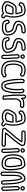

<svg xmlns="http://www.w3.org/2000/svg" viewBox="3243 -4061 1052 7578"><g transform="rotate(90 3769.0 -272.0)"><path d="M583 12V36C583 54.3 598.1 77.1 614 81.3C621.5 84.3 625.2 84.9 629.2 86.1C645.8 90.7 660.4 109.1 654 131C649.4 146.8 630 162.1 608.9 156C570.8 145.1 547.8 129.8 531.7 101.6C526.4 92.3 514.8 87.5 504.1 89.7C489.4 96.7 464.8 107.2 450.7 112.8C428 121.9 396.9 133 365 133H285C275.9 132.2 271.1 131.8 264.3 131.2L248.2 128.4C210.8 122.1 179.9 109.3 157.6 91.5C141.1 78.2 121.8 68.1 111.5 59.2C89.6 39.8 75 16.2 75 -21C75 -53.9 80.8 -86.2 88.9 -107.9C104 -138.3 116.4 -167.9 130.5 -196.2L142.7 -222.5C160.4 -260.5 177.7 -282.2 209.9 -311.6C243.3 -342.2 256.9 -354 311 -354H521C536.1 -354 546 -368.3 546 -379V-382C546 -407.7 539.1 -426.3 534.4 -448.7L529.3 -469.1C529 -470 528.6 -471.3 528.3 -472C518.5 -497.5 513.6 -535.7 500.2 -569.3C493.5 -586.1 483.3 -604.1 466.7 -620.7C463.4 -623.9 459.5 -626 455 -627.3C455 -627.3 442.9 -631.5 436.9 -631.9C430.9 -632.9 428.5 -633 424 -633H359C334.3 -633 310.7 -628.9 293.1 -625.7C269.2 -622 252.7 -613.3 238.3 -606.1L220.3 -596.1C210.8 -591.2 192.4 -581 191.1 -565.1C189.5 -545.5 173.1 -529 154 -529C135.5 -529 118 -546.6 118 -566V-575C118 -602.1 133 -625 148.4 -636.6C159.3 -643.8 177.9 -656.1 187.2 -661.2L201.8 -669.5C213.7 -676.9 225.9 -680.4 246 -687.7C269.1 -697.2 298.5 -700.4 331.5 -705.1C344 -705.8 351.5 -706 361 -706H424C463 -706 493.6 -694.4 511.4 -679.3C528.1 -663.9 551.3 -633.3 560.2 -613.8L567.8 -596.6C570.7 -588.7 573.1 -581.3 576 -571.8L584 -544.1C587.8 -530.6 591.2 -511.2 597.6 -494.1C604.9 -475.2 610.6 -441.9 615.4 -415.7C620.4 -385.8 623.9 -348.6 624 -318.7C623.2 -312.2 623 -309 623 -304V-191C623 -152.9 617.5 -126.8 605.8 -98.4C597.7 -78 593.4 -58.7 589.7 -39.8C588 -33.6 587.1 -25.8 587 -22.4C586.1 -13.8 584 -9.7 584 -2C584 2.6 583 7.4 583 12ZM637 -21C637 -22.2 637.2 -24.3 638 -27.1C643.9 -47.8 645.5 -63 652.2 -79.6C665.9 -113 673 -147.9 673 -191V-304C673 -307.5 674 -312.7 674 -317C674 -352.6 670.3 -390.3 664.6 -424.3C659.8 -450.7 654.7 -485 644.4 -511.9C640.6 -521.9 636.8 -541.2 632 -557.9L624 -586.2C620.1 -598.5 617.7 -607.6 613.8 -616.2L605.8 -634.2C592.4 -663.7 567.3 -696 544.6 -716.7C514.5 -742.7 472.1 -756 424 -756H361C350.1 -756 337.2 -756.4 325.5 -754.7C292.1 -750 260.8 -747.6 228 -734.3C212.2 -728.6 195.6 -724.2 176.2 -712.5L162.8 -704.8C150.5 -698.1 130.7 -684.8 120.1 -677.8C91.4 -658.6 68 -619.4 68 -575V-566C68 -519.4 106.4 -479 154 -479C197.7 -479 230.5 -510.9 239.2 -549.3C240.8 -550.4 242.1 -551.1 243.7 -551.9L261.7 -561.9C272.7 -567.4 289.1 -574.6 301 -576.3C320.6 -579.9 339 -583 359 -583H424C427.9 -583 431.8 -582.5 435.1 -581.3C442 -573.3 446.5 -565 454.2 -549.8C463.6 -525.4 468.4 -489.5 481.1 -455.5L485.6 -437.3C488.3 -425.2 490.7 -414.8 492.7 -404H311C244.7 -404 211.6 -381 176.1 -348.4C141.3 -316.6 117.7 -287.2 97.3 -243.5L85.5 -217.8C71.1 -189 57.1 -156 43.6 -129.2C29.6 -101.1 25 -59.2 25 -21C25 31.9 48.3 70 78.5 96.8C95.8 111.8 115.5 121.8 126.4 130.5C157 155 196.4 170.4 239.8 177.6L256.7 180.6C265 182.1 274.7 183 284 183H365C419 183 460.7 163.5 501.4 146C524.5 175.1 557.4 193.3 595.1 204C647.3 219.2 690.9 183.1 702 145C717.3 92.5 682 48.9 642.8 37.9C639.5 37 637.3 36.5 635 35.7C634.4 34.6 633.7 33.5 633 32V13.7C634.3 3.3 637 -9.8 637 -21ZM525 -281 300 -281C285.9 -281 286.9 -277.7 286.9 -277.7C282.8 -276.3 278.9 -274.6 276 -272.2C272.1 -269 263.7 -263.1 257.3 -256.7C235.2 -234.5 222 -218.9 207.4 -189.8L197.1 -167C185.9 -140.1 169.7 -109 157.8 -81.6C147.7 -63 149.1 -46.2 149 -34.8C148.2 -28.2 148 -25.7 148 -21V-18C148 2.7 172.7 14.7 176.7 17.2C185.9 22.9 194.9 28 200.9 32.3C214.7 44.6 230.6 50.4 245 53.2C250 55 254 55.6 258.9 56L273.8 58.6C279.4 59.6 284.5 60 290 60H365C400.7 60 427.4 44.6 445.3 36.2C459.4 31.4 469 25.7 476.5 20.3L495.9 6.5C504.4 2.3 510.7 -4.8 511.8 -13.9C517 -55.2 525 -92 537.2 -124.5C542.7 -137.2 545.5 -146.8 547.7 -160.4L549.8 -176.9C549.9 -177.9 550 -179.2 550 -180V-256C550 -270.2 537.5 -281 525 -281ZM199 -33C199 -42 200.2 -53.7 201.2 -56.8C201.8 -57.7 202.5 -59 203 -60.1C214.5 -87 230 -116.1 242.9 -147L252.6 -168.2C264.5 -191.8 269.9 -198.5 291.8 -220.4C295.1 -223.2 300.8 -227.9 304.6 -231L500 -231V-181.6L498.3 -167.6C496.9 -159.7 494.8 -152.3 491.2 -144.1C476.1 -110.3 469.3 -71.2 463.8 -32L448.3 -20.9C439.4 -15.5 434.2 -13.7 425.5 -9.7C402.9 0.7 386.6 10 365 10H290C287.5 10 284.6 9.8 282.2 9.4L265.3 6.4C255.8 4.7 239 -0.3 234.7 -4.7C226.3 -13.1 216 -18 202.8 -25.5C202 -26 199.8 -27.3 198.6 -28.1C198.7 -29.3 199 -31.3 199 -33Z M1086 59C1125.7 59 1162.5 51.1 1192.3 39.2C1193.2 38.8 1194.5 38.2 1195.1 37.9C1214.3 27.2 1234.5 14.4 1251.3 0C1257.3 -5.2 1264 -16.7 1264 -27V-60C1264 -61.6 1263.8 -63.7 1263.5 -64.9C1260.5 -80 1260.6 -107.4 1253.7 -127.9L1246.7 -148.9C1232.4 -192 1207.7 -232.1 1168.4 -256.1C1157.2 -263.5 1155.7 -267.1 1147.2 -271.4C1120 -285 1082.8 -297.4 1047.4 -300.8C977.4 -313.3 929.9 -340.7 883.7 -378.4C861.7 -396 843.2 -424.1 845.9 -459.1C846 -459.7 846 -460.5 846 -461C846 -484.1 851.6 -504.3 853.9 -525.4C855.8 -543.4 863.5 -560.5 873 -578.1C884.5 -599.5 898.9 -620.7 915.9 -634C953.6 -661.2 989.2 -681 1037.9 -695C1055.9 -700.1 1075.2 -703.1 1099.5 -708.4C1108.6 -709.6 1115.6 -710 1125 -710C1131.9 -710 1140.9 -709 1150 -709C1167.3 -709 1183.8 -712 1192 -712H1215C1233.9 -712 1252 -693.9 1252 -675C1252 -656.5 1234.4 -639 1215 -639H1192C1175 -639 1157.9 -636.2 1146.1 -636C1136.3 -636.8 1132 -637 1125 -637C1080.5 -637 1044.5 -621 1016.2 -610.4C996.6 -603 976.8 -589.2 960.5 -575.5C934.5 -559 930.4 -527.7 927.6 -522.2C926.3 -519.4 925.3 -515.9 925.1 -513.3C924.1 -502 919 -485.6 919 -471V-456C919 -437.3 943.6 -424.9 950.5 -419.4C973.1 -401.8 1000.3 -385.2 1035 -377.5C1082.9 -368.8 1124.6 -361.3 1158.9 -346.5C1176.5 -336.9 1186.5 -333.4 1196.8 -326.2C1211.9 -313.7 1218 -311 1233.4 -298.4C1276.8 -264.7 1304.3 -213.2 1323 -151C1328.2 -132.7 1331.1 -98 1336.2 -71.7C1336.8 -62.9 1337 -55 1337 -46V-25C1337 -6.1 1329.1 13.4 1320 30.2C1312 45.3 1298.7 55.7 1279.7 71.2C1242.1 98.7 1203.7 117.9 1150.8 126.2L1131.5 128.1C1115.9 129.7 1098.1 131.8 1082.2 132C1073.3 131.2 1067.4 131 1059 131H1009C983.3 131 965.8 124.9 937.2 120.4C866.8 106.7 835.5 73.5 816.1 2.2L806 -31.9C796.5 -65.9 831.2 -89.3 859.4 -73.6C869.2 -68.2 874.1 -61.6 876.9 -52.4L885.8 -17.8C893.4 11.8 906.5 42.4 950.4 47.8C963 50 970.7 53.4 980.5 54.7L993.8 56.6C1000.2 57.8 1003.6 58 1009 58H1059C1069.4 58 1077.8 59 1086 59ZM1081 182C1102 182 1121.6 179.4 1136.5 177.9L1156.5 175.9C1156.8 175.8 1157.4 175.8 1157.8 175.7C1220.8 166 1268 141.8 1309.8 111.2C1328.5 97.4 1350.1 80.2 1364 53.8C1374.5 34.6 1387 7.1 1387 -25V-46C1387 -57.3 1387.6 -69.7 1385.5 -79.9C1380.9 -103.2 1379 -137 1371 -165C1350.6 -232.9 1318.9 -295.3 1264.6 -337.6C1246.9 -351.9 1239.2 -355.9 1228 -365.2C1210.8 -379.5 1194.8 -385.4 1180 -391.9C1137.4 -410.5 1092.6 -417.8 1045 -426.5C1022.5 -431.7 999.6 -444.6 981.5 -458.6C977.1 -462.2 972.6 -465.1 969 -467.7V-469.4C970 -476.9 972.9 -491.2 974.4 -504.3C979.4 -516 984.5 -529.7 987.4 -533.3C988.8 -534.1 990.2 -535.1 991.5 -536.2C1003.7 -546.9 1017.1 -555 1035 -564.1C1064.2 -575.1 1093.3 -587 1125 -587C1130.5 -587 1137.9 -586 1145 -586C1163.6 -586 1181 -589 1192 -589H1215C1261.6 -589 1302 -627.4 1302 -675C1302 -722.2 1262.2 -762 1215 -762H1192C1176.5 -762 1163.3 -759.2 1150.9 -759C1143.2 -759.5 1132.5 -760 1125 -760C1113.3 -760 1102.1 -759.3 1091.5 -757.7C1069.9 -754.7 1049.4 -751.9 1023.4 -742.8C969.7 -727.3 926.1 -703.2 886.1 -674C861 -654.9 842.2 -629.6 828.7 -601.3C819.1 -583.4 808 -561.8 804.3 -532C799.8 -511.4 796.1 -487.8 796 -461.9C792.3 -407.6 821.7 -364 852.3 -339.6C902.5 -298.5 960 -265.4 1039.7 -251.4C1040.1 -251.3 1041.1 -251.2 1041.7 -251.1C1070.2 -248.5 1098.3 -239.4 1121.7 -228.2C1127.1 -223.4 1136.9 -217 1141.1 -214.2C1167.8 -196.4 1186.6 -171.2 1199.3 -133.1L1206 -113.1C1209 -100.1 1210.2 -78.8 1214 -57.6V-34.1C1202.4 -24.8 1187.4 -15.1 1172.3 -6.6C1149.1 2.3 1119 8.9 1087 9C1078.6 8.4 1069.1 8 1059 8H1009C1005.5 8 1003.9 7.6 1001.5 7.2L989.4 5.5C981.9 3.3 969.5 0.3 958.3 -1.6C939.2 -5 944.5 2.2 934 -30.9L925.1 -65.6C918.4 -88.5 903.9 -106.1 883.6 -117.4C818.8 -153.4 735.8 -97.4 758 -18.1L767.9 15.8C790.9 99.8 839.7 152.7 928.8 169.6C952.9 173.4 974.9 181 1009 181H1059C1067.5 181 1074.1 182 1081 182Z M1768 59C1807.7 59 1844.5 51.1 1874.3 39.2C1875.2 38.8 1876.5 38.2 1877.1 37.9C1896.3 27.2 1916.5 14.4 1933.3 0C1939.3 -5.2 1946 -16.7 1946 -27V-60C1946 -61.6 1945.8 -63.7 1945.5 -64.9C1942.5 -80 1942.6 -107.4 1935.7 -127.9L1928.7 -148.9C1914.4 -192 1889.7 -232.1 1850.4 -256.1C1839.2 -263.5 1837.7 -267.1 1829.2 -271.4C1802 -285 1764.8 -297.4 1729.4 -300.8C1659.4 -313.3 1611.9 -340.7 1565.7 -378.4C1543.7 -396 1525.2 -424.1 1527.9 -459.1C1528 -459.7 1528 -460.5 1528 -461C1528 -484.1 1533.6 -504.3 1535.9 -525.4C1537.8 -543.4 1545.5 -560.5 1555 -578.1C1566.5 -599.5 1580.9 -620.7 1597.9 -634C1635.6 -661.2 1671.2 -681 1719.9 -695C1737.9 -700.1 1757.2 -703.1 1781.5 -708.4C1790.6 -709.6 1797.6 -710 1807 -710C1813.9 -710 1822.9 -709 1832 -709C1849.3 -709 1865.8 -712 1874 -712H1897C1915.9 -712 1934 -693.9 1934 -675C1934 -656.5 1916.4 -639 1897 -639H1874C1857 -639 1839.9 -636.2 1828.1 -636C1818.3 -636.8 1814 -637 1807 -637C1762.5 -637 1726.5 -621 1698.2 -610.4C1678.6 -603 1658.8 -589.2 1642.5 -575.5C1616.5 -559 1612.4 -527.7 1609.6 -522.2C1608.3 -519.4 1607.3 -515.9 1607.1 -513.3C1606.1 -502 1601 -485.6 1601 -471V-456C1601 -437.3 1625.6 -424.9 1632.5 -419.4C1655.1 -401.8 1682.3 -385.2 1717 -377.5C1764.9 -368.8 1806.6 -361.3 1840.9 -346.5C1858.5 -336.9 1868.5 -333.4 1878.8 -326.2C1893.9 -313.7 1900 -311 1915.4 -298.4C1958.8 -264.7 1986.3 -213.2 2005 -151C2010.2 -132.7 2013.1 -98 2018.2 -71.7C2018.8 -62.9 2019 -55 2019 -46V-25C2019 -6.1 2011.1 13.4 2002 30.2C1994 45.3 1980.7 55.7 1961.7 71.2C1924.1 98.7 1885.7 117.9 1832.8 126.2L1813.5 128.1C1797.9 129.7 1780.1 131.8 1764.2 132C1755.3 131.2 1749.4 131 1741 131H1691C1665.3 131 1647.8 124.9 1619.2 120.4C1548.8 106.7 1517.5 73.5 1498.1 2.2L1488 -31.9C1478.5 -65.9 1513.2 -89.3 1541.4 -73.6C1551.2 -68.2 1556.1 -61.6 1558.9 -52.4L1567.8 -17.8C1575.4 11.8 1588.5 42.4 1632.4 47.8C1645 50 1652.7 53.4 1662.5 54.7L1675.8 56.6C1682.2 57.8 1685.6 58 1691 58H1741C1751.4 58 1759.8 59 1768 59ZM1763 182C1784 182 1803.6 179.4 1818.5 177.9L1838.5 175.9C1838.8 175.8 1839.4 175.8 1839.8 175.7C1902.8 166 1950 141.8 1991.8 111.2C2010.5 97.4 2032.1 80.2 2046 53.8C2056.5 34.6 2069 7.1 2069 -25V-46C2069 -57.3 2069.6 -69.7 2067.5 -79.9C2062.9 -103.2 2061 -137 2053 -165C2032.6 -232.9 2000.9 -295.3 1946.6 -337.6C1928.9 -351.9 1921.2 -355.9 1910 -365.2C1892.8 -379.5 1876.8 -385.4 1862 -391.9C1819.4 -410.5 1774.6 -417.8 1727 -426.5C1704.5 -431.7 1681.6 -444.6 1663.5 -458.6C1659.1 -462.2 1654.6 -465.1 1651 -467.7V-469.4C1652 -476.9 1654.9 -491.2 1656.4 -504.3C1661.4 -516 1666.5 -529.7 1669.4 -533.3C1670.8 -534.1 1672.2 -535.1 1673.5 -536.2C1685.7 -546.9 1699.1 -555 1717 -564.1C1746.2 -575.1 1775.3 -587 1807 -587C1812.5 -587 1819.9 -586 1827 -586C1845.6 -586 1863 -589 1874 -589H1897C1943.6 -589 1984 -627.4 1984 -675C1984 -722.2 1944.2 -762 1897 -762H1874C1858.5 -762 1845.3 -759.2 1832.9 -759C1825.2 -759.5 1814.5 -760 1807 -760C1795.3 -760 1784.1 -759.3 1773.5 -757.7C1751.9 -754.7 1731.4 -751.9 1705.4 -742.8C1651.7 -727.3 1608.1 -703.2 1568.1 -674C1543 -654.9 1524.2 -629.6 1510.7 -601.3C1501.1 -583.4 1490 -561.8 1486.3 -532C1481.8 -511.4 1478.1 -487.8 1478 -461.9C1474.3 -407.6 1503.7 -364 1534.3 -339.6C1584.5 -298.5 1642 -265.4 1721.7 -251.4C1722.1 -251.3 1723.1 -251.2 1723.7 -251.1C1752.2 -248.5 1780.3 -239.4 1803.7 -228.2C1809.1 -223.4 1818.9 -217 1823.1 -214.2C1849.8 -196.4 1868.6 -171.2 1881.3 -133.1L1888 -113.1C1891 -100.1 1892.2 -78.8 1896 -57.6V-34.1C1884.4 -24.8 1869.4 -15.1 1854.3 -6.6C1831.1 2.3 1801 8.9 1769 9C1760.6 8.4 1751.1 8 1741 8H1691C1687.5 8 1685.9 7.6 1683.5 7.2L1671.4 5.5C1663.9 3.3 1651.5 0.3 1640.3 -1.6C1621.2 -5 1626.5 2.2 1616 -30.9L1607.1 -65.6C1600.4 -88.5 1585.9 -106.1 1565.6 -117.4C1500.8 -153.4 1417.8 -97.4 1440 -18.1L1449.9 15.8C1472.9 99.8 1521.7 152.7 1610.8 169.6C1634.9 173.4 1656.9 181 1691 181H1741C1749.5 181 1756.1 182 1763 182Z M2262 -4V120C2262 139.4 2244.5 157 2226 157C2207.1 157 2189 138.9 2189 120V-16C2189 -24.7 2187 -33.3 2187 -42V-56C2187 -65.1 2185 -73.4 2185 -84V-132C2185 -177.2 2178.7 -211.4 2177 -250.5C2176.9 -295.3 2169 -331.9 2169 -370V-440C2169 -459.2 2185.8 -476 2205.5 -476C2225.2 -476 2242 -459.2 2242 -440V-370C2242 -328.8 2248.6 -289.7 2250 -253.9C2252.2 -207.4 2258 -174.4 2258 -132V-84C2258 -68.5 2260 -52.5 2260 -42C2260 -24.1 2262 -13.6 2262 -4ZM2119 -440V-370C2119 -324.9 2127 -287.9 2127 -249.5C2128.9 -204 2135 -172.4 2135 -132V-84C2135 -73.5 2135.6 -64.1 2137 -54.2V-42C2137 -32.6 2137.6 -24.1 2139 -14.1V120C2139 167.2 2178.8 207 2226 207C2273.6 207 2312 166.6 2312 120V-3.1C2313 -18.7 2310 -34.1 2310 -42C2310 -57.2 2308 -73.1 2308 -84V-132C2308 -179.1 2302 -213.7 2300 -256.1C2298.4 -295.8 2292 -334.5 2292 -370V-440C2292 -487.4 2252.7 -526 2205.5 -526C2158.3 -526 2119 -487.4 2119 -440ZM2175 -643C2175 -663.2 2191 -679 2211.5 -679C2232.1 -679 2251 -660.4 2251 -640C2251 -619.8 2235 -604 2214.5 -604C2192.8 -604 2175 -621.8 2175 -643ZM2125 -643C2125 -593.8 2165.4 -554 2214.5 -554C2262 -554 2301 -591.8 2301 -640C2301 -689.2 2259.5 -729 2211.5 -729C2164 -729 2125 -691.2 2125 -643Z M2956.6 115.7C2930.4 129 2901.6 144.8 2879.4 150.9C2870.8 153.2 2862.2 156 2849 156H2746C2734 156 2725.4 155.2 2717.1 154.2L2700.8 152.2C2645.3 146.6 2610.7 140.4 2572.9 115.2L2560.6 107C2516.1 79.2 2485.8 55.2 2465.1 12.4C2455.3 -14.1 2444.8 -34.2 2439.3 -58.7C2424.7 -117.1 2417.5 -173.7 2413 -244.5C2410.3 -288.6 2412 -302.5 2414.9 -346.4C2418.2 -397.8 2428.2 -432.7 2441.9 -477.7C2454.2 -518 2472.8 -567.1 2490.8 -594.1L2504.7 -615C2520.3 -637.6 2535.3 -648.8 2563.9 -665.6C2592 -682.7 2611.4 -690.6 2646 -700C2662.1 -704.9 2676.7 -708 2694 -708H2768C2777.4 -708 2784.6 -708.5 2794 -707.2L2813.3 -705.2C2882.9 -691.4 2926.9 -683.6 2948.7 -647.9L2953.6 -640C2971.5 -608.9 2944 -578.1 2913.8 -585.3C2901.8 -588.2 2896.1 -593.1 2888.4 -605.9C2879.9 -620.1 2848.3 -624.6 2838.9 -627.7C2836.4 -628.6 2833.2 -629 2831 -629C2824.5 -629 2813.2 -631.9 2803.6 -632.9L2786 -634.7C2780.6 -635.7 2774.5 -635.4 2771.5 -635H2694C2674.6 -635 2657.9 -627.4 2651 -625.3C2619 -618.4 2592.3 -598 2575 -585C2563.3 -576.2 2556.3 -562.9 2550.3 -552.4L2542.3 -538.4C2541.6 -537.2 2540.9 -535.5 2540.5 -534.5C2534.6 -518.4 2518.2 -478.8 2511 -456.1C2498 -409.2 2485 -353.7 2485 -293C2485 -249.1 2487.9 -194.4 2494.4 -155.7C2499.8 -125.7 2503.9 -104.1 2509.5 -76.1C2514.5 -50.9 2525.9 -32 2531.7 -17C2535.3 -7.5 2542.7 5.8 2557.6 16.5C2561.5 19.4 2570.8 28.9 2581.7 34.8C2595.5 43.4 2606.2 49 2615.8 55.8C2640.4 74.5 2670.8 75.5 2692.2 77.8L2710.2 79.8C2716.6 80.5 2724.6 83 2732 83H2851C2856 83 2861.6 81 2864.9 78.8C2869.1 76 2881.9 72.5 2896.2 65.4C2927.4 49.7 2947.8 34.8 2969.8 45.9C2985.3 53.6 2996.7 73.6 2986.1 94.8C2980.6 106 2973.4 110.8 2956.6 115.7ZM2991.3 -674.1C2954.2 -734.8 2883.9 -742.1 2821.9 -754.5C2821.3 -754.6 2820.3 -754.8 2819.5 -754.9L2800 -756.8C2790.2 -758.2 2778.9 -758.7 2767.2 -758H2694C2670.6 -758 2651.3 -753.9 2632 -748C2596.9 -738.4 2568.7 -727.1 2538.1 -708.4C2508.5 -691 2484.5 -673.6 2463.3 -643L2449.2 -621.9C2425.6 -586.4 2407.1 -534.9 2394.1 -492.3C2380.4 -447.2 2368.6 -406.2 2365.1 -349.6C2362.2 -307.3 2360.2 -287.8 2363.1 -241.4C2369.6 -139.7 2385.2 -39.9 2419.4 32.6C2445.7 88.7 2486.6 119.7 2533.4 149L2545.1 156.8C2562.2 168.1 2581.3 181.5 2610.4 187.4C2636.9 194.8 2664.7 198.8 2695.2 201.8L2709.9 203.7C2719.4 205.6 2732.8 206.7 2746.7 206H2849C2864.9 206 2879.9 203.8 2893.7 198.8C2922.9 190.6 2952.9 173.5 2975.2 162.4C2996.9 155.7 3018.7 141.5 3030.9 117.2C3055.9 67 3027.6 18.8 2992.2 1.1C2939.6 -25.1 2893.1 11 2873.8 20.6C2868.2 23.5 2857.3 26.3 2844.3 33H2734.4C2728.4 31.9 2721.7 30.8 2715.8 30.2L2697.8 28.2C2675.9 25.7 2651 20 2646.6 16.5C2632.4 5.1 2619.3 -0.7 2607.3 -8.2C2602.3 -11.3 2599.6 -14.6 2587 -24C2584 -26.3 2583.9 -26.1 2577.6 -37C2570.2 -55.5 2562.9 -68.9 2558.4 -86.5C2553.1 -112.8 2548.9 -135.5 2543.6 -164.3C2538.2 -197.2 2535.1 -250.6 2535 -292.3C2535.6 -303.2 2536.7 -319.4 2537.9 -336C2541.4 -377.3 2548.5 -404.2 2559 -441.9C2564.2 -458.3 2579.9 -496.9 2586.8 -515.4L2593.4 -527.1C2599.4 -536.5 2602.6 -541.8 2606.6 -546.2C2622.8 -558.3 2645.9 -573.3 2661.9 -576.5C2674.6 -579 2688.3 -585 2694 -585H2774C2774.9 -585 2776.7 -585.1 2778 -585.3C2778.5 -585.3 2778.9 -585.2 2779.4 -585.1L2797.2 -583.3C2805.8 -581.6 2813.9 -579.8 2826.9 -579.1C2835.3 -576.7 2844.1 -574.8 2850.3 -572.8C2862.1 -556.2 2878.8 -542.3 2902.2 -536.7C2951.8 -524.8 2996.6 -557 3007 -600.8C3013 -625.9 3005 -652.2 2991.3 -674.1Z M3154.6 -662.4C3181.1 -684.8 3216.4 -660.1 3214.1 -631.1L3213.1 -620.7C3212.2 -613 3212 -610.2 3212 -605V-496C3212 -432.8 3217.1 -400.5 3221.1 -335.2C3228.9 -243.2 3241.2 -173.8 3256.5 -94.1C3265.3 -51.9 3271.6 -20.8 3286.7 17.1C3292.6 32.5 3298.9 47.7 3305.6 61.2C3308.9 67.7 3315.3 72.6 3321.9 74.3C3331.5 76.6 3344.6 81 3355 81H3401C3433.8 81 3449.7 56.9 3457.4 42.9C3468.4 26.4 3475.4 14.4 3483 -10C3490.6 -37.7 3499.4 -75.8 3505.8 -96.3C3515.4 -125 3521.5 -166.7 3527.3 -189.9C3527.4 -190.6 3527.6 -191.7 3527.7 -192.2L3531.7 -218C3536.2 -245.2 3539 -276.3 3539 -302V-547C3539 -553.3 3537.6 -558.6 3536.8 -565.1L3534.8 -581.1C3534.3 -584.8 3532.3 -592.4 3532.1 -593.9C3530.4 -609.4 3528.3 -610.9 3526.8 -614.9C3517.7 -648.9 3550.6 -671.9 3579.4 -656.8C3596.8 -647.8 3599.6 -629.8 3606.4 -591.7L3609.2 -575.4C3610.7 -561.9 3612 -550 3612 -536V-323C3612 -282.8 3610 -240.3 3604.4 -206.5C3599.8 -183.2 3597.3 -166.5 3592.9 -148.7C3586.2 -126.4 3579.6 -88.5 3575.2 -72.8C3559.8 -29.6 3551.7 25.4 3537.2 51.8C3512 96.6 3488.2 131.6 3448.5 145.2C3431.8 150.1 3417.6 154 3401 154H3363C3266.1 154 3246.7 110.5 3218.2 43.7C3214.4 33.4 3211 23 3208.1 13.4L3202.3 -10.1C3195.8 -35.7 3190.1 -49.5 3184.7 -80.2C3179.6 -111.5 3169.6 -155.3 3165.8 -183.5C3159.7 -226 3152 -278.5 3148.9 -329.8C3143.3 -399 3139 -430.6 3139 -496V-605C3139 -610.7 3139.3 -618.6 3139.9 -627L3140.9 -637.4C3142.3 -648.3 3146.2 -655.2 3154.6 -662.4ZM3122.4 -700.6C3104.8 -685.7 3093.9 -666 3091.1 -642.6L3090.1 -631C3089.3 -620.7 3089 -612.7 3089 -605V-496C3089 -428.5 3093.6 -392.9 3099.1 -326.2C3102.2 -273.4 3110.3 -218.4 3116.2 -176.5C3120.6 -144.7 3130.6 -101.5 3135.3 -71.8C3141.2 -39.2 3146.2 -22.3 3153.9 2.7L3159.9 26.6C3163.7 39.6 3167.3 50.2 3171.6 61.8C3182.2 89.9 3190.5 115.9 3214.7 143.9C3246.7 184.7 3300.6 204 3363 204H3401C3426.2 204 3446.5 198 3463.5 192.8C3525.6 172.2 3555.7 120.9 3580.8 76.2C3603.2 35.6 3609.8 -21.5 3622.5 -56.5C3629.8 -76.5 3635.9 -118.4 3640.9 -134.6C3647.7 -156.6 3649.2 -175.6 3653.6 -197.5C3660.3 -237.6 3662 -280.7 3662 -323V-536C3662 -553.9 3661.1 -569.5 3658.6 -583.3L3655.8 -599.6C3651.7 -635.4 3643.7 -679.7 3602.6 -701.2C3555 -726 3505.2 -703.9 3485.1 -665C3475.3 -646.1 3472.3 -623 3479 -600C3482 -589.6 3482.5 -585.2 3485.4 -573.4L3487.2 -558.9C3487.8 -554.1 3488.3 -549.9 3489 -545.2V-303C3486.8 -275.9 3486 -248.2 3482.3 -226L3478.5 -200.9C3472 -174.2 3465.6 -134 3458.2 -111.7C3450.5 -87 3442.2 -50.7 3435 -24C3428.7 -4.1 3426.3 -0.5 3415.2 16.1C3406.2 29.6 3408.3 31 3401 31H3357C3354.4 30.5 3351.4 29.9 3345.5 28.5C3342.2 21.2 3337.4 9.7 3333.3 -1.1C3319.8 -34.9 3314.3 -61.9 3305.5 -103.9C3290.5 -182 3278.4 -250.8 3270.9 -338.8C3267 -405.2 3262 -436.3 3262 -496V-605C3262 -607 3262.2 -609.7 3262.9 -615.3L3263.9 -626.9C3265.8 -650.1 3258.5 -672 3243.8 -689.9C3214.5 -725.4 3160.4 -732.7 3122.4 -700.6Z M4062 -657H4157C4177.5 -657 4194 -640.5 4194 -620.5C4194 -600.5 4177.5 -584 4157 -584H4049C4047.7 -584 4045.9 -583.8 4044.9 -583.7L4033.5 -581.8C4017.5 -579.9 3998.9 -579.9 3979.8 -570.4C3965.1 -563 3956.8 -554.2 3947.1 -547.8C3944.6 -546.1 3942 -543.5 3940.5 -541.3C3931.5 -528.5 3921.8 -520.1 3909.9 -498.7C3898 -474.9 3891.2 -464.6 3878.2 -440.3C3874.3 -433.9 3871 -430.1 3870.1 -422.3C3868.2 -415.3 3861 -401.3 3861 -384V-80C3861 -62 3861.4 -43.1 3862 -26.5C3862.2 10.3 3870 33.8 3870 59V100.6C3860.2 100.9 3848.3 101 3833 101C3818.2 101 3804.9 100.8 3796.9 100.6C3796.2 61.8 3792 28.9 3790 -6.4C3789.7 -11.4 3789.1 -13.7 3788.5 -16.3C3781.4 -76.6 3776.2 -135.4 3768.9 -196.4C3764.7 -251.7 3762 -312.5 3762 -372V-692C3762 -711.2 3778.8 -728 3798.5 -728C3818.2 -728 3835 -711.2 3835 -692V-596C3835 -596 3866.4 -552.9 3882.4 -584.8C3884.5 -589.1 3894.5 -599 3907.3 -609.2L3930.2 -626.4C3948.7 -638 3966.5 -645.7 3988.3 -649.2C3995.9 -650.1 4000.8 -651 4007.3 -652.3L4022.1 -654.2C4028.4 -655 4034.7 -656 4041 -656C4047.8 -656 4054.4 -657 4062 -657ZM3712 -692V-372C3712 -310.5 3714.7 -248.5 3719.1 -191.6C3726.7 -128.5 3731.8 -69.6 3739.2 -8C3743.9 31.4 3747 72.8 3747 109V123C3747 169.4 3815.9 151 3833 151C3850.7 151 3920 169.4 3920 123V59C3920 24.1 3912 0.1 3912 -27.5C3911.3 -45.6 3911 -62 3911 -80V-383.7C3911.5 -387 3915.9 -399.5 3918.7 -410.7C3933.5 -435.3 3940.5 -448.2 3954.1 -475.3C3960.7 -486.9 3967.4 -493.5 3978.8 -508.9C3989.6 -516.6 3998.3 -523.7 4002.2 -525.6C4007.6 -528.3 4023.5 -529.4 4041.1 -532.3L4051.1 -534H4157C4204.8 -534 4244 -572.5 4244 -620.5C4244 -668.5 4204.8 -707 4157 -707H4062C4054.1 -707 4048.8 -706.8 4039.8 -706C4031.5 -705.9 4024.4 -705.3 4015.2 -703.7L3999.9 -701.8C3993.5 -701 3988.8 -699.6 3981.7 -698.8C3949.8 -693.9 3921.3 -682.3 3901 -667L3885 -655V-692C3885 -739.4 3845.7 -778 3798.5 -778C3751.3 -778 3712 -739.4 3712 -692Z M4851 12V36C4851 54.3 4866.1 77.1 4882 81.3C4889.5 84.3 4893.2 84.9 4897.2 86.1C4913.8 90.7 4928.4 109.1 4922 131C4917.4 146.8 4898 162.1 4876.9 156C4838.8 145.1 4815.8 129.8 4799.7 101.6C4794.4 92.3 4782.8 87.5 4772.1 89.7C4757.4 96.7 4732.8 107.2 4718.7 112.8C4696 121.9 4664.9 133 4633 133H4553C4543.9 132.2 4539.1 131.8 4532.3 131.2L4516.2 128.4C4478.8 122.1 4447.9 109.3 4425.6 91.5C4409.1 78.2 4389.8 68.1 4379.5 59.2C4357.6 39.8 4343 16.2 4343 -21C4343 -53.9 4348.8 -86.2 4356.9 -107.9C4372 -138.3 4384.4 -167.9 4398.5 -196.2L4410.7 -222.5C4428.4 -260.5 4445.7 -282.2 4477.9 -311.6C4511.3 -342.2 4524.9 -354 4579 -354H4789C4804.1 -354 4814 -368.3 4814 -379V-382C4814 -407.7 4807.1 -426.3 4802.4 -448.7L4797.3 -469.1C4797 -470 4796.6 -471.3 4796.3 -472C4786.5 -497.5 4781.6 -535.7 4768.2 -569.3C4761.5 -586.1 4751.3 -604.1 4734.7 -620.7C4731.4 -623.9 4727.5 -626 4723 -627.3C4723 -627.3 4710.9 -631.5 4704.9 -631.9C4698.9 -632.9 4696.5 -633 4692 -633H4627C4602.3 -633 4578.7 -628.9 4561.1 -625.7C4537.2 -622 4520.7 -613.3 4506.3 -606.1L4488.3 -596.1C4478.8 -591.2 4460.4 -581 4459.1 -565.1C4457.5 -545.5 4441.1 -529 4422 -529C4403.5 -529 4386 -546.6 4386 -566V-575C4386 -602.1 4401 -625 4416.4 -636.6C4427.3 -643.8 4445.9 -656.1 4455.2 -661.2L4469.8 -669.5C4481.7 -676.9 4493.9 -680.4 4514 -687.7C4537.1 -697.2 4566.5 -700.4 4599.5 -705.1C4612 -705.8 4619.5 -706 4629 -706H4692C4731 -706 4761.6 -694.4 4779.4 -679.3C4796.1 -663.9 4819.3 -633.3 4828.2 -613.8L4835.8 -596.6C4838.7 -588.7 4841.1 -581.3 4844 -571.8L4852 -544.1C4855.8 -530.6 4859.2 -511.2 4865.6 -494.1C4872.9 -475.2 4878.6 -441.9 4883.4 -415.7C4888.4 -385.8 4891.9 -348.6 4892 -318.7C4891.2 -312.2 4891 -309 4891 -304V-191C4891 -152.9 4885.5 -126.8 4873.8 -98.4C4865.7 -78 4861.4 -58.7 4857.7 -39.8C4856 -33.6 4855.1 -25.8 4855 -22.4C4854.1 -13.8 4852 -9.7 4852 -2C4852 2.6 4851 7.4 4851 12ZM4905 -21C4905 -22.2 4905.2 -24.3 4906 -27.1C4911.9 -47.8 4913.5 -63 4920.2 -79.6C4933.9 -113 4941 -147.9 4941 -191V-304C4941 -307.5 4942 -312.7 4942 -317C4942 -352.6 4938.3 -390.3 4932.6 -424.3C4927.8 -450.7 4922.7 -485 4912.4 -511.9C4908.6 -521.9 4904.8 -541.2 4900 -557.9L4892 -586.2C4888.1 -598.5 4885.7 -607.6 4881.8 -616.2L4873.8 -634.2C4860.4 -663.7 4835.3 -696 4812.6 -716.7C4782.5 -742.7 4740.1 -756 4692 -756H4629C4618.1 -756 4605.2 -756.4 4593.5 -754.7C4560.1 -750 4528.8 -747.6 4496 -734.3C4480.2 -728.6 4463.6 -724.2 4444.2 -712.5L4430.8 -704.8C4418.5 -698.1 4398.7 -684.8 4388.1 -677.8C4359.4 -658.6 4336 -619.4 4336 -575V-566C4336 -519.4 4374.4 -479 4422 -479C4465.7 -479 4498.5 -510.9 4507.2 -549.3C4508.8 -550.4 4510.1 -551.1 4511.7 -551.9L4529.7 -561.9C4540.7 -567.4 4557.1 -574.6 4569 -576.3C4588.6 -579.9 4607 -583 4627 -583H4692C4695.9 -583 4699.8 -582.5 4703.1 -581.3C4710 -573.3 4714.5 -565 4722.2 -549.8C4731.6 -525.4 4736.4 -489.5 4749.1 -455.5L4753.6 -437.3C4756.3 -425.2 4758.7 -414.8 4760.7 -404H4579C4512.7 -404 4479.6 -381 4444.1 -348.4C4409.3 -316.6 4385.7 -287.2 4365.3 -243.5L4353.5 -217.8C4339.1 -189 4325.1 -156 4311.6 -129.2C4297.6 -101.1 4293 -59.2 4293 -21C4293 31.9 4316.3 70 4346.5 96.8C4363.8 111.8 4383.5 121.8 4394.4 130.5C4425 155 4464.4 170.4 4507.8 177.6L4524.7 180.6C4533 182.1 4542.7 183 4552 183H4633C4687 183 4728.7 163.5 4769.4 146C4792.5 175.1 4825.4 193.3 4863.1 204C4915.3 219.2 4958.9 183.1 4970 145C4985.3 92.5 4950 48.9 4910.8 37.9C4907.5 37 4905.3 36.5 4903 35.7C4902.4 34.6 4901.7 33.5 4901 32V13.7C4902.3 3.3 4905 -9.8 4905 -21ZM4793 -281 4568 -281C4553.9 -281 4554.9 -277.7 4554.9 -277.7C4550.8 -276.3 4546.9 -274.6 4544 -272.2C4540.1 -269 4531.7 -263.1 4525.3 -256.7C4503.2 -234.5 4490 -218.9 4475.4 -189.8L4465.1 -167C4453.9 -140.1 4437.7 -109 4425.8 -81.6C4415.7 -63 4417.1 -46.2 4417 -34.8C4416.2 -28.2 4416 -25.7 4416 -21V-18C4416 2.7 4440.7 14.7 4444.7 17.2C4453.9 22.9 4462.9 28 4468.9 32.3C4482.7 44.6 4498.6 50.4 4513 53.2C4518 55 4522 55.6 4526.9 56L4541.8 58.6C4547.4 59.6 4552.5 60 4558 60H4633C4668.7 60 4695.4 44.6 4713.3 36.2C4727.4 31.4 4737 25.7 4744.5 20.3L4763.9 6.5C4772.4 2.3 4778.7 -4.8 4779.8 -13.9C4785 -55.2 4793 -92 4805.2 -124.5C4810.7 -137.2 4813.5 -146.8 4815.7 -160.4L4817.8 -176.9C4817.9 -177.9 4818 -179.2 4818 -180V-256C4818 -270.2 4805.5 -281 4793 -281ZM4467 -33C4467 -42 4468.2 -53.7 4469.2 -56.8C4469.8 -57.7 4470.5 -59 4471 -60.1C4482.5 -87 4498 -116.1 4510.9 -147L4520.6 -168.2C4532.5 -191.8 4537.9 -198.5 4559.8 -220.4C4563.1 -223.2 4568.8 -227.9 4572.6 -231L4768 -231V-181.6L4766.3 -167.6C4764.9 -159.7 4762.8 -152.3 4759.2 -144.1C4744.1 -110.3 4737.3 -71.2 4731.8 -32L4716.3 -20.9C4707.4 -15.5 4702.2 -13.7 4693.5 -9.7C4670.9 0.7 4654.6 10 4633 10H4558C4555.5 10 4552.6 9.8 4550.2 9.4L4533.3 6.4C4523.8 4.7 4507 -0.3 4502.7 -4.7C4494.3 -13.1 4484 -18 4470.8 -25.5C4470 -26 4467.8 -27.3 4466.6 -28.1C4466.7 -29.3 4467 -31.3 4467 -33Z M5504 70H5689C5707.5 70 5725 87.6 5725 107C5725 126.1 5708.1 143 5689 143H5533C5499.8 143 5467.7 141.8 5439.1 138.2C5428.9 136.9 5417.9 137 5407 137H5329.5C5273.1 134.5 5210.5 131.8 5157.9 128.1C5150.1 127.4 5142.1 127.1 5135 127C5127.1 126.4 5119.3 126.1 5112.2 126C5105.3 125.1 5095.1 119.9 5081.8 102.7C5061.2 76.1 5079.1 56 5105.8 25.5C5110.6 20 5115.8 14.6 5120.7 9.7L5139.1 -8.8C5154.9 -22.8 5164.9 -37.7 5173.6 -47.3C5185.4 -60.5 5193.2 -76.8 5201.7 -87.6C5217.4 -107.6 5235.3 -138.1 5248.5 -153.1C5258.8 -164.2 5267.8 -173.8 5275.1 -181.7C5283.4 -188.6 5290.6 -196.7 5295.7 -203.5C5312.2 -223.1 5331.3 -247.8 5346.6 -265.2C5382.9 -304.1 5420.2 -343.1 5452.1 -388.1C5483.5 -428.5 5524.2 -481.4 5552.6 -523.9C5567.9 -545.6 5583.4 -567.8 5597.4 -591.1C5597.4 -591.1 5619.8 -622 5580.1 -628.7C5576.2 -629.3 5571.3 -629.8 5568.1 -629.9C5553.2 -633.1 5542.9 -633.5 5534.2 -635.5C5527.8 -636.7 5522.5 -637 5516 -637H5244C5239.6 -637 5234.3 -636.6 5227.7 -635.9L5216 -634.9C5185.7 -632.5 5164.5 -669.5 5185.6 -694.4C5192.8 -702.9 5200.7 -706.8 5210.6 -708.1L5221.9 -709.1C5231.1 -709.7 5239 -710 5244 -710H5516C5551 -710 5579.1 -702.3 5614.7 -696.4C5623.7 -694.7 5629.9 -692 5638 -692H5646C5682.9 -692 5705.1 -657.5 5693.2 -619.5C5687.1 -600.2 5674.4 -580 5661.1 -555.1C5647.4 -531.6 5628 -505.7 5612.3 -481C5572.8 -426.4 5524.7 -362.2 5484.2 -309.3C5467.6 -287.9 5445.2 -262.5 5426 -243.3L5401.3 -216.6C5392.5 -206.4 5384.6 -196.8 5376.6 -186.8L5351.8 -157C5351.5 -156.7 5351.2 -156.2 5351 -156C5333.3 -132.4 5304.6 -111.8 5282 -76.6C5258.3 -40.2 5238.3 -16.2 5212.5 20.7C5212.5 20.7 5184.2 60 5233 60H5238.6C5285.5 61.6 5323.9 64 5371 64H5407C5438.4 64 5470.5 70 5504 70ZM5533.9 -584.7C5526.5 -573.6 5519.1 -563 5511.4 -552.1C5483.7 -510.6 5443.3 -458.3 5412.3 -418.3C5412.1 -418.1 5411.8 -417.7 5411.6 -417.4C5381.9 -375.3 5346.2 -338.1 5309.5 -298.8C5291.5 -278.2 5272.6 -253.7 5256.9 -235.1C5251 -228.1 5245.4 -223.2 5239.7 -217C5230.9 -207.5 5222 -198.1 5211.5 -186.9C5192.9 -165.9 5175.7 -137.6 5161.9 -117.9C5151.7 -104.8 5143.7 -90.9 5135.6 -79.9C5123.9 -66.5 5113.6 -53.9 5104.3 -44.7L5085.3 -25.7C5079.6 -19.9 5074 -14 5068.3 -7.5C5048 15.7 4994.1 71.1 5042.2 133.3C5060 156.2 5083.1 176 5111 176C5118.2 176 5126.1 177 5134 177C5139.9 177 5146.3 177.3 5154.1 177.9C5208.7 181.8 5271.3 184.5 5328.5 187H5407C5416.3 187 5424.6 187.3 5433.6 187.9C5463.7 191.6 5499 193 5533 193H5689C5736 193 5775 154 5775 107C5775 60.4 5736.6 20 5689 20H5504.8C5475.5 18 5441.3 14 5407 14H5371C5339.9 14 5312.7 12.9 5282.2 11.7C5283.4 10 5285.7 6.5 5288.2 2.3C5298.9 -13.8 5309.8 -27.5 5324 -49.4C5340.5 -75 5366.1 -93.2 5390.6 -125.5L5415.4 -155.2C5423.6 -165.4 5430.2 -173.5 5438.7 -183.4L5462 -208.7C5481.5 -228.2 5505.7 -255.4 5523.8 -278.7C5564.9 -332.5 5613.4 -397.2 5653.3 -452.4C5670.1 -475.7 5688.4 -502.5 5704.9 -530.9C5716.2 -552.3 5732.4 -573.6 5741 -605.1C5760.9 -670.2 5721 -742 5646 -742H5641C5635.9 -743.2 5630.1 -744.4 5623.3 -745.6C5590.5 -751.1 5558.6 -760 5516 -760H5244C5237 -760 5229 -759.7 5218.1 -758.9L5205.5 -757.9C5181.9 -755.1 5162.3 -744.2 5147.4 -726.6C5095.4 -665.2 5149.3 -579.4 5220 -585.1L5232.3 -586.1C5239 -586.8 5243.1 -587 5244 -587H5516C5526.4 -587 5524.9 -586.1 5533.9 -584.7Z M5968 -4V120C5968 139.4 5950.5 157 5932 157C5913.1 157 5895 138.9 5895 120V-16C5895 -24.7 5893 -33.3 5893 -42V-56C5893 -65.1 5891 -73.4 5891 -84V-132C5891 -177.2 5884.7 -211.4 5883 -250.5C5882.9 -295.3 5875 -331.9 5875 -370V-440C5875 -459.2 5891.8 -476 5911.5 -476C5931.2 -476 5948 -459.2 5948 -440V-370C5948 -328.8 5954.6 -289.7 5956 -253.9C5958.2 -207.4 5964 -174.4 5964 -132V-84C5964 -68.5 5966 -52.5 5966 -42C5966 -24.1 5968 -13.6 5968 -4ZM5825 -440V-370C5825 -324.9 5833 -287.9 5833 -249.5C5834.9 -204 5841 -172.4 5841 -132V-84C5841 -73.5 5841.6 -64.1 5843 -54.2V-42C5843 -32.6 5843.6 -24.1 5845 -14.1V120C5845 167.2 5884.8 207 5932 207C5979.6 207 6018 166.6 6018 120V-3.1C6019 -18.7 6016 -34.1 6016 -42C6016 -57.2 6014 -73.1 6014 -84V-132C6014 -179.1 6008 -213.7 6006 -256.1C6004.4 -295.8 5998 -334.5 5998 -370V-440C5998 -487.4 5958.7 -526 5911.5 -526C5864.3 -526 5825 -487.4 5825 -440ZM5881 -643C5881 -663.2 5897 -679 5917.5 -679C5938.1 -679 5957 -660.4 5957 -640C5957 -619.8 5941 -604 5920.5 -604C5898.8 -604 5881 -621.8 5881 -643ZM5831 -643C5831 -593.8 5871.4 -554 5920.5 -554C5968 -554 6007 -591.8 6007 -640C6007 -689.2 5965.5 -729 5917.5 -729C5870 -729 5831 -691.2 5831 -643Z M6358.3 -682C6406 -682.7 6434.3 -698 6467 -698H6469C6470.9 -698 6473.4 -698.3 6474.8 -698.7C6491.8 -702.8 6503.3 -693.2 6529.7 -677.8C6565 -653 6581.4 -617 6601.8 -571.7C6606.8 -556.5 6607.7 -541 6613.9 -518.4C6619.3 -498.9 6621.6 -479.6 6626.5 -455C6634.8 -415.7 6638.8 -381.1 6642.1 -336.8L6647.1 -286.8C6649.7 -254.7 6654 -216.8 6654 -185V-140C6654 -16.4 6626.7 77 6563.4 116.4C6538.8 129.8 6518 140.4 6488.3 142.1C6479.7 142.7 6469.3 143.5 6461.2 144C6425.4 143.9 6394.6 139 6358.5 136.1C6303.2 129.1 6262.9 112.6 6235.7 85.3L6218.7 68.3C6204.1 53.7 6194.5 46.2 6185.6 32.8C6156.7 -7.6 6142.8 -59.7 6128.3 -124.7C6121.3 -152.8 6121.6 -186.8 6119 -226.3C6118.3 -246.9 6118 -265.6 6118 -286C6118 -327 6122.2 -361.5 6127.7 -397L6135.6 -444.3C6148.1 -502.3 6175.4 -565.2 6204 -599.8C6244 -645.7 6283.9 -674 6358.3 -682ZM6357 -732C6356.4 -732 6355.3 -732 6354.5 -731.9C6265.7 -723 6210.8 -683.9 6165.9 -632.2C6128.5 -587.2 6100.3 -518.4 6086.6 -454.2C6086.5 -454 6086.4 -453.5 6086.3 -453.1L6078.3 -405C6072.6 -367.9 6068 -330.6 6068 -286C6068 -264.8 6068.3 -245 6069 -223.7C6071.7 -185.2 6070.3 -151.4 6079.7 -113.2C6093.9 -49.4 6108.5 10.5 6144.4 61.1C6157.3 80.2 6171.6 92 6183.3 103.7L6200.3 120.7C6238.5 158.8 6291.7 178.2 6352.9 185.8C6387.8 190.2 6421 194 6462 194C6472.3 194 6483.1 192.6 6491.7 191.9C6532 189.7 6565.3 173.9 6589.1 159.3C6679.1 103.9 6704 -13.5 6704 -140V-185C6704 -221.3 6699.5 -259.3 6696.9 -291.2L6691.9 -341.2C6688.6 -384.9 6684.1 -423.9 6675.5 -465C6671.2 -486.6 6668.7 -507.9 6662.1 -531.6C6657.5 -548.4 6656.5 -566.9 6648.6 -589.3C6642.1 -607.7 6635.3 -626.2 6620.8 -646.9C6605.4 -671.5 6588 -698.6 6557.1 -719.7C6540.3 -731.1 6510.6 -756.2 6466.2 -748C6421 -747.7 6388.1 -732 6357 -732ZM6480 70C6481.3 70 6483.1 69.8 6484.1 69.7C6538 60.7 6557.9 19.9 6569.1 -19.3C6576.3 -46.4 6576.7 -77.4 6578.9 -100.4C6580.3 -112.9 6581 -126.6 6581 -140V-185C6581 -216.7 6577.3 -252.3 6573.9 -279.5L6569.9 -330C6569.9 -330.3 6569.8 -330.8 6569.8 -331.1L6564.8 -370.9C6560 -414.4 6553.5 -458.9 6543.1 -500.6C6539.5 -512.9 6539.7 -527.7 6532.3 -547.2C6529.2 -555.8 6526.6 -564.8 6521.4 -575.2C6515.8 -586.2 6508.5 -594.7 6499.3 -607.5C6494.9 -613.7 6483.5 -620.4 6482.9 -620.8C6478.8 -623.5 6473 -625 6469 -625L6467 -625C6449.4 -625 6431.6 -619.4 6420.8 -616.5C6398.9 -613 6379.3 -609 6361 -609C6309.9 -609 6278.9 -574.3 6260.4 -553.7C6259.9 -553.2 6259.3 -552.4 6259 -552C6235.9 -521.2 6216.8 -473.7 6207.6 -432.4C6197.6 -387.5 6191 -341.2 6191 -285C6191 -249.2 6192.3 -209 6195.1 -177.3C6197 -144.2 6203 -125.3 6208.6 -100.7C6213 -79.8 6216.4 -66.5 6223.5 -50.3C6234.1 -17.5 6252.8 1 6270.3 16.7C6282.1 29.8 6293 40.2 6309.6 49.7C6327.8 60.1 6353.9 61.4 6366.4 62.8C6390.8 67.1 6420.6 71 6442 71H6458C6465.8 71 6473.7 70 6480 70ZM6461.4 -574.6C6465.9 -568 6470.4 -560.8 6477.5 -551C6479.5 -546.7 6482.1 -538.7 6485.6 -529.1C6489.1 -520.5 6488.8 -508.8 6494.9 -487.4C6503.8 -451.4 6510.5 -407.4 6515.2 -365.1L6520.1 -325.5L6524.1 -275C6526.3 -246.8 6531 -213.9 6531 -185V-140C6531 -128.1 6530.4 -117.1 6529.1 -105.6C6526.7 -80 6525.4 -49.6 6520.9 -32.7C6511.1 1.7 6503.6 14.8 6477.7 20C6471.6 20.1 6464.5 20.4 6457 21H6443.2C6422.2 18.9 6393.3 16.8 6374.5 13.4C6359.6 10.7 6341.6 9.4 6333.7 5.9C6323.7 0 6315.6 -9.9 6304.6 -19.7C6287.7 -34.7 6276.8 -46.6 6270.9 -66.2C6265.8 -83.5 6262.6 -86.8 6257.4 -111.3C6251.1 -139 6246.4 -153.6 6244.9 -180.8C6242.2 -212.2 6241 -249.9 6241 -285C6241 -336.3 6248.4 -375.4 6256.5 -422.1C6264 -455.3 6281.8 -498.5 6298.4 -521.1C6316.9 -541.6 6335 -559 6361 -559C6386.7 -559 6410.7 -564.3 6429.8 -567.3C6440.6 -568.9 6451.2 -573.2 6461.4 -574.6Z M7139 -47C7139 -47.6 7139 -48.5 7138.9 -48.9C7136.5 -80.6 7133.6 -118.9 7132 -152.6C7131.9 -192.7 7129 -217.1 7125.9 -253.7C7123.6 -298.2 7117.5 -331.8 7113.9 -371.5C7107.3 -430.8 7090.4 -488.4 7075 -537.1C7064.9 -572.8 7053.3 -600 7040.8 -618.9C7034.4 -628.4 7022.5 -631.7 7012.6 -628.9C7010.1 -628.6 7008.5 -628.2 7007.1 -627.7C6962.8 -612.9 6943 -576.3 6925.4 -556.7C6924.6 -555.9 6923.7 -554.6 6923.2 -553.9C6893.3 -509 6889.5 -444.3 6880.4 -394.7C6878.2 -383.5 6877 -371.1 6877 -359V147C6877 167.5 6860.5 184 6840.5 184C6820.5 184 6804 167.5 6804 147V-359C6804 -401.5 6814.9 -439.3 6821.6 -481.6C6832.2 -534.1 6844.1 -569.4 6867.6 -600.5C6888.4 -626 6895.1 -637.7 6916.7 -655.9C6935.7 -672.1 6939.7 -674.2 6960.5 -686.3C6982.6 -699 7010 -706.2 7045.8 -701.3C7070.9 -696.2 7085.2 -682.2 7103.1 -657.9C7116.7 -640.4 7122.1 -624.1 7132.7 -595.8C7148.1 -558.6 7157.5 -517.9 7167.7 -472.1C7176.7 -437.5 7181.9 -413.7 7186.1 -380.3C7190.4 -333.9 7197.4 -300.4 7199 -256.9C7199.7 -242.1 7200.9 -227.7 7202.1 -218.5L7204.1 -189.4C7204.7 -179.5 7205 -167.6 7205 -154C7205 -153.6 7205 -152.9 7205 -152.6L7207 -116.5C7209.7 -71.6 7213.7 -35.5 7216 7.7V53C7216 54 7218.3 67.5 7218.8 70.3C7219.9 78.6 7218 82.3 7218 97V115C7218 117.6 7218.6 120.8 7219.3 122.9C7230.5 156.6 7188.6 178.5 7163.2 160.9C7150.9 152.4 7145 141.3 7145 112V97C7145 91.9 7145.3 87.3 7145.8 83.1C7147.1 73.2 7143 61.9 7143 53V10C7143 -8.3 7139 -33 7139 -47ZM7093 10.8V53C7093 62.5 7093.7 70.2 7095.7 81.1C7095.4 84.7 7095 91.8 7095 97V112C7095 148.7 7105 181.5 7134.8 202.1C7198.1 245.8 7289.6 189.6 7268 111.3V97C7268 85.8 7270.4 65.6 7266 49V7C7266 6.7 7266 6.1 7266 5.7C7263.5 -40.7 7259.5 -75.8 7257 -119.4L7255 -154.7C7255 -167.5 7254.6 -181.6 7254 -192.6L7251.9 -222.7C7251.3 -232.6 7249.7 -244.1 7249 -259C7247.1 -306.8 7239.8 -342.8 7235.9 -385.7C7231.2 -423.1 7225.6 -448.1 7216.3 -483.8C7206.5 -527.8 7196.5 -571.9 7179.3 -614.2C7169.8 -639.5 7162.7 -662.3 7142.9 -688.1C7123.7 -714.2 7097.6 -742.3 7054.8 -750.5C7007.9 -759.6 6965.5 -746.8 6935.5 -729.6C6914.9 -717.6 6904.6 -711.3 6884.3 -694.1C6857.5 -671.3 6846.8 -654 6828.4 -631.5C6796.6 -590 6783.5 -545.8 6772.4 -490.4C6766.1 -450.4 6754 -410.5 6754 -359V147C6754 194.8 6792.5 234 6840.5 234C6888.5 234 6927 194.8 6927 147V-359C6927 -368.2 6927.8 -376.5 6929.6 -385.3C6939.3 -438.9 6945.5 -495.6 6963.9 -524.8C6981.4 -544.6 6993.1 -562.9 7009.2 -573.6C7015.3 -557.8 7021.6 -542.4 7027 -522.9C7042.8 -473.4 7058.2 -419.5 7064.1 -366.5C7067.9 -324.9 7074 -290.7 7076.1 -250.3C7079.3 -210.9 7082 -189.2 7082 -152C7082 -116.1 7086.5 -78.1 7089 -46C7089.2 -35 7091 -23.9 7091 -18C7091 -9 7092.3 -1 7093 10.8Z M7463 -4V120C7463 139.4 7445.5 157 7427 157C7408.1 157 7390 138.9 7390 120V-16C7390 -24.7 7388 -33.3 7388 -42V-56C7388 -65.1 7386 -73.4 7386 -84V-132C7386 -177.2 7379.7 -211.4 7378 -250.5C7377.9 -295.3 7370 -331.9 7370 -370V-440C7370 -459.2 7386.8 -476 7406.5 -476C7426.2 -476 7443 -459.2 7443 -440V-370C7443 -328.8 7449.6 -289.7 7451 -253.9C7453.2 -207.4 7459 -174.4 7459 -132V-84C7459 -68.5 7461 -52.5 7461 -42C7461 -24.1 7463 -13.6 7463 -4ZM7320 -440V-370C7320 -324.9 7328 -287.9 7328 -249.5C7329.9 -204 7336 -172.4 7336 -132V-84C7336 -73.5 7336.6 -64.1 7338 -54.2V-42C7338 -32.6 7338.6 -24.1 7340 -14.1V120C7340 167.2 7379.8 207 7427 207C7474.6 207 7513 166.6 7513 120V-3.1C7514 -18.7 7511 -34.1 7511 -42C7511 -57.2 7509 -73.1 7509 -84V-132C7509 -179.1 7503 -213.7 7501 -256.1C7499.4 -295.8 7493 -334.5 7493 -370V-440C7493 -487.4 7453.7 -526 7406.5 -526C7359.3 -526 7320 -487.4 7320 -440ZM7376 -643C7376 -663.2 7392 -679 7412.5 -679C7433.1 -679 7452 -660.4 7452 -640C7452 -619.8 7436 -604 7415.5 -604C7393.8 -604 7376 -621.8 7376 -643ZM7326 -643C7326 -593.8 7366.4 -554 7415.5 -554C7463 -554 7502 -591.8 7502 -640C7502 -689.2 7460.5 -729 7412.5 -729C7365 -729 7326 -691.2 7326 -643Z"/></g></svg>

Font: Smoothie
Style: Outline
Weight: 400
Foundry: Cannot Into Space Fonts
Version: Version 0.8